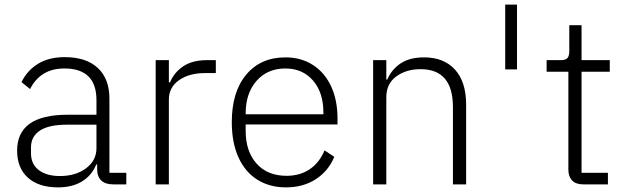

<svg xmlns="http://www.w3.org/2000/svg" viewBox="-20 -797 2703 830"><path d="M54 -146Q54 -301 272 -301H397V-364Q397 -501 258 -501Q155 -501 110 -412L73 -442Q97 -492 144 -521Q191 -550 260 -550Q353 -550 403 -503Q453 -456 453 -371V-50H526V0H469Q435 0 417.5 -17Q400 -34 400 -65V-86H396Q377 -39 335 -13Q293 13 231 13Q147 13 100.5 -29Q54 -71 54 -146ZM397 -157V-258H270Q191 -258 152.5 -232.5Q114 -207 114 -160V-134Q114 -87 148 -61.5Q182 -36 239 -36Q307 -36 352 -69.5Q397 -103 397 -157Z M653 0V-537H710V-441H715Q732 -483 771.5 -510Q811 -537 875 -537H913V-481H865Q797 -481 753.5 -450Q710 -419 710 -367V0Z M982 -269Q982 -400 1044.5 -474.5Q1107 -549 1214 -549Q1282 -549 1333 -516Q1384 -483 1411.5 -423.5Q1439 -364 1439 -285V-259H1042V-231Q1042 -143 1089 -90Q1136 -37 1219 -37Q1277 -37 1319 -65.5Q1361 -94 1383 -147L1425 -119Q1400 -58 1345.5 -22.5Q1291 13 1216 13Q1145 13 1092 -20.5Q1039 -54 1010.5 -117.5Q982 -181 982 -269ZM1042 -303H1378V-311Q1378 -397 1333 -449Q1288 -501 1214 -501Q1136 -501 1089 -447.5Q1042 -394 1042 -307Z M1593 0V-537H1650V-453H1654Q1673 -497 1712 -523Q1751 -549 1813 -549Q1899 -549 1947 -496Q1995 -443 1995 -345V0H1938V-334Q1938 -498 1798 -498Q1736 -498 1693 -466.5Q1650 -435 1650 -377V0Z M2215 -497H2164V-777H2215Z M2501 0Q2469 0 2453 -17Q2437 -34 2437 -64V-487H2343V-537H2404Q2425 -537 2433 -546Q2441 -555 2441 -577V-688H2494V-537H2616V-487H2494V-50H2608V0Z"/></svg>

Font: IBM Plex Sans JP Light
Style: Regular
Weight: 300
Designer: Mike Abbink; Paul van der Laan; Pieter van Rosmalen; Wujin Sim; Yejin Wi; Jinhee Kim; Boomi Park; Yona Kim; Kichan Ma
Foundry: Sandoll Inc.
Version: Version 1.002